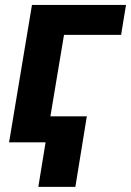

<svg xmlns="http://www.w3.org/2000/svg" viewBox="-20 -565 520 762"><path d="M480.1 -545.5 460.6 -426.5H234L180 -103.3H324.6L279.1 176.5H132.1L160.9 0H16L106.9 -545.5Z"/></svg>

Font: Karasuma Gothic
Style: Bold Italic
Weight: 700
Italic angle: 9.39998°
Designer: Rasmus Andersson / Ryoko Nishizuka
Foundry: Genbu
Version: Version 1.00